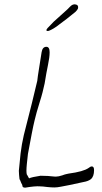

<svg xmlns="http://www.w3.org/2000/svg" viewBox="-20 -845 471 886"><path d="M96 21Q82 21 83 9Q79 3 71 -18V-17Q71 -11 70 -18.5Q69 -26 68 -38Q67 -50 67 -57L75 -137Q80 -179 90 -222L110 -301Q124 -354 152 -472Q154 -492 159.5 -525Q165 -558 172 -604Q176 -629 194 -629Q209 -629 209 -604V-603Q209 -581 201.5 -545.5Q194 -510 186 -460Q182 -441 176.5 -419.5Q171 -398 163 -373Q155 -347 149 -326Q143 -305 140 -291Q134 -267 126.5 -228Q119 -189 109 -135Q106 -109 104 -89.5Q102 -70 102 -57Q102 -51 102.5 -46.5Q103 -42 104 -39Q104 -41 114 -22Q127 -28 167 -34L201 -33Q214 -32 222.5 -31Q231 -30 235 -30H238Q250 -30 268 -36Q278 -40 285.5 -41.5Q293 -43 297 -44Q365 -53 389 -70Q397 -77 404 -77Q414 -77 414 -60Q414 -30 399 -18Q394 -14 385.5 -10.5Q377 -7 365 -5L300 9Q278 13 261 16.5Q244 20 231 20Q224 20 216 19.5Q208 19 198 18Q176 15 165 15Q143 13 96 21ZM200 -702Q192 -702 195 -709Q197 -713 199.5 -715.5Q202 -718 203 -719L228 -745Q260 -774 278.5 -790.5Q297 -807 301 -812Q316 -829 331 -824Q343 -821 340 -806Q337 -799 329 -791Q306 -772 288 -758Q270 -744 256 -734Q240 -721 227 -713.5Q214 -706 206 -703Q205 -703 203.5 -702.5Q202 -702 200 -702Z"/></svg>

Font: Square Peg
Style: Regular
Weight: 400
Designer: Robert E. Leuschke
Foundry: Robert E. Leuschke
Version: Version 1.010; ttfautohint (v1.8.4.7-5d5b)